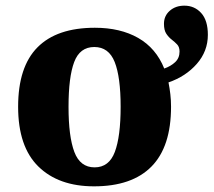

<svg xmlns="http://www.w3.org/2000/svg" viewBox="-20 -648 754 678"><path d="M312 10Q187 10 115.5 -60Q44 -130 44 -271Q44 -412 112.5 -481Q181 -550 315 -550Q405 -550 468 -514Q531 -478 560 -406Q583 -414 598.5 -428.5Q614 -443 614 -466Q614 -482 605.5 -491Q597 -500 586.5 -508Q576 -516 567.5 -528.5Q559 -541 559 -564Q559 -592 579.5 -610Q600 -628 631 -628Q667 -628 690.5 -602Q714 -576 714 -525Q714 -467 675 -422.5Q636 -378 575 -357Q579 -337 581.5 -315.5Q584 -294 584 -271Q584 -130 515 -60Q446 10 312 10ZM314 -57Q365 -57 385.5 -111.5Q406 -166 406 -271Q406 -376 385 -429Q364 -482 313 -482Q262 -482 242 -429Q222 -376 222 -271Q222 -166 242.5 -111.5Q263 -57 314 -57Z"/></svg>

Font: Noto Serif ExtraBold
Style: Regular
Weight: 800
Designer: Monotype Design Team
Foundry: Monotype Imaging Inc.
Version: Version 2.014